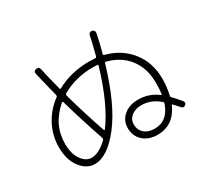

<svg xmlns="http://www.w3.org/2000/svg" viewBox="-160 -1016 1320 1246"><g transform="rotate(-30 500.0 -393.0)"><path d="M255.9 -485.4Q138.7 -386.7 138.7 -242.2Q138.7 -168 170.4 -123Q202.1 -78.1 244.1 -78.1Q299.8 -78.1 364.3 -140.6Q370.1 -146.5 367.2 -156.2Q306.6 -335 264.6 -483.4Q263.7 -486.3 260.7 -486.8Q257.8 -487.3 255.9 -485.4ZM542 -583Q413.1 -583 309.6 -523.4Q302.7 -518.6 303.7 -510.7Q344.7 -361.3 401.4 -195.3Q402.3 -193.4 404.8 -192.9Q407.2 -192.4 409.2 -194.3Q508.8 -329.1 581.1 -573.2Q583 -582 575.2 -582Q564.5 -583 542 -583ZM829.1 -148.4Q832 -155.3 824.2 -161.1Q763.7 -212.9 692.4 -212.9Q646.5 -212.9 617.2 -189.5Q587.9 -166 587.9 -128.9Q587.9 -87.9 616.2 -62.5Q644.5 -37.1 692.4 -37.1Q792 -37.1 829.1 -148.4ZM242.2 -32.2Q182.6 -32.2 137.7 -89.8Q92.8 -147.5 92.8 -242.2Q92.8 -329.1 132.3 -404.8Q171.9 -480.5 243.2 -533.2Q249 -537.1 247.1 -546.9Q232.4 -602.5 202.1 -730.5Q197.3 -753.9 218.8 -757.8Q240.2 -762.7 246.1 -741.2Q260.7 -669.9 287.1 -572.3Q289.1 -564.5 295.9 -568.4Q404.3 -627.9 542 -627.9Q556.6 -627.9 586.9 -626Q594.7 -626 596.7 -633.8Q621.1 -726.6 629.9 -772.5Q635.7 -794.9 657.2 -791Q666 -789.1 670.9 -782.2Q675.8 -775.4 674.8 -765.6Q660.2 -690.4 641.6 -625Q639.6 -617.2 649.4 -615.2Q763.7 -585 830.6 -499Q897.5 -413.1 897.5 -293Q897.5 -232.4 883.8 -174.8Q881.8 -166 887.7 -160.2Q907.2 -140.6 941.4 -99.6Q954.1 -83 938.5 -70.3Q921.9 -57.6 909.2 -73.2Q897.5 -85.9 873 -113.3Q867.2 -119.1 864.3 -113.3Q809.6 6.8 690.4 6.8Q624 6.8 583 -30.3Q542 -67.4 542 -127.9Q542 -183.6 584 -219.2Q626 -254.9 692.4 -254.9Q771.5 -254.9 835 -207Q840.8 -203.1 842.8 -209Q847.7 -240.2 847.7 -293Q847.7 -400.4 791.5 -473.6Q735.4 -546.9 634.8 -572.3Q627 -574.2 625 -565.4Q547.9 -303.7 443.4 -168Q338.9 -32.2 242.2 -32.2Z"/></g></svg>

Font: Rounded Mgen+ 2m light
Style: Regular
Weight: 200
Designer: [Source Han Sans]
Ryoko NISHIZUKA  (kana & ideographs); Paul D. Hunt (Latin, Greek & Cyrillic); Wenlong ZHANG  (bopomofo
Version: Version 1.059.20150602